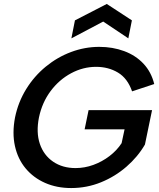

<svg xmlns="http://www.w3.org/2000/svg" viewBox="-20 -944 805 971"><path d="M648 -482Q625 -548 576.5 -577Q528 -606 466 -606Q400 -606 339.5 -573.5Q279 -541 236 -483.5Q193 -426 177 -350Q162 -274 181.5 -216.5Q201 -159 248.5 -126.5Q296 -94 362 -94Q408 -94 452 -110Q496 -126 533.5 -154.5Q571 -183 595 -220L610 -290H408L428 -387H749L713 -213Q677 -151 619.5 -101Q562 -51 490.5 -22Q419 7 340 7Q267 7 208 -19Q149 -45 109.5 -92.5Q70 -140 55.5 -205.5Q41 -271 56 -350Q72 -428 112.5 -493.5Q153 -559 211.5 -607Q270 -655 339.5 -681Q409 -707 482 -707Q550 -707 608 -685.5Q666 -664 705.5 -622Q745 -580 760 -519ZM629 -750 502 -835 341 -750 359 -841 520 -924 647 -841Z"/></svg>

Font: Albert Sans SemiBold
Style: Italic
Weight: 600
Italic angle: -11.25°
Designer: Andreas Rasmussen
Foundry: a.Foundry
Version: Version 1.025